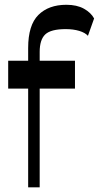

<svg xmlns="http://www.w3.org/2000/svg" viewBox="-20 -803 423 823"><path d="M100.7 -529.4V-597.6Q100.7 -695.4 144.6 -739Q188.5 -782.5 264.4 -782.5Q309.4 -782.5 339.6 -765.8Q369.8 -749 383.4 -723.9L356.9 -649.5Q345.1 -662.9 319.6 -670.6Q294.1 -678.2 261.6 -678.2Q198.2 -678.2 174.1 -655.6Q150.1 -633 150.1 -580.2V-529.4ZM100.7 0V-446.7H150.1V0ZM15.1 -423.1V-542.7H301.4V-423.1Z"/></svg>

Font: Savate ExtraLight
Style: Regular
Weight: 200
Designer: Max Esnée
Foundry: Plomb Type
Version: Version 2.000